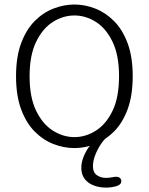

<svg xmlns="http://www.w3.org/2000/svg" viewBox="-20 -645 659 850"><path d="M309.5 10.5Q263 10.5 217 -7.2Q171 -25 133.5 -62.8Q96 -100.5 73.5 -161.2Q51 -222 51 -307.5Q51 -393 73.5 -453.5Q96 -514 133.5 -551.8Q171 -589.5 217 -607.2Q263 -625 309.5 -625Q356 -625 401.5 -607.2Q447 -589.5 484.8 -551.8Q522.5 -514 545 -453.5Q567.5 -393 567.5 -307.5Q567.5 -222 545 -161.2Q522.5 -100.5 484.8 -62.8Q447 -25 401.5 -7.2Q356 10.5 309.5 10.5ZM309.5 -38Q359.5 -38 404.8 -66.8Q450 -95.5 478.5 -155Q507 -214.5 507 -307.5Q507 -400 478.5 -459.5Q450 -519 404.8 -547.8Q359.5 -576.5 309.5 -576.5Q259.5 -576.5 214 -547.8Q168.5 -519 139.8 -459.5Q111 -400 111 -307.5Q111 -214.5 139.8 -155Q168.5 -95.5 214 -66.8Q259.5 -38 309.5 -38ZM449 185.5Q420.5 185.5 395.5 176.2Q370.5 167 355.2 147.5Q340 128 340 97.5Q340 75 349 51.5Q358 28 372 8Q386 -12 400.8 -24.8Q415.5 -37.5 426.5 -38H454.5Q443 -30.5 428.2 -9.2Q413.5 12 402.5 39Q391.5 66 391.5 91Q391.5 118.5 408.8 130.5Q426 142.5 449 142.5Q455.5 142.5 463.5 141.8Q471.5 141 478 139.5Q482.5 138.5 486.5 138Q490.5 137.5 494 137.5Q505 137.5 511 143Q517 148.5 517 157Q517 173 495 179.2Q473 185.5 449 185.5Z"/></svg>

Font: Sono Monospace Light
Style: Regular
Weight: 300
Version: Version 2.112